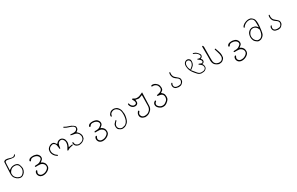

<svg xmlns="http://www.w3.org/2000/svg" viewBox="260 -2155 6480 4183"><g transform="rotate(-30 3500.0 -63.0)"><path d="M203.1 61.5Q191.4 61.5 180.2 58.1Q155.8 50.3 140.6 42Q121.6 32.2 98.1 6.3Q74.7 -19.5 70.3 -42Q66.9 -61.5 65.4 -80.6Q64.9 -84.5 64.9 -88.4Q64.9 -105 71.8 -120.6Q78.6 -136.2 99.6 -160.2Q121.1 -185.1 144.5 -194.3Q172.9 -205.6 204.6 -205.6Q223.1 -205.6 239.3 -201.7Q263.2 -196.3 281.2 -178.5Q299.3 -160.6 305.7 -135.7Q312 -112.8 314.9 -89.8Q315.4 -83.5 315.4 -76.7Q315.4 -56.6 308.1 -34.2Q289.1 19.5 244.6 49.3Q238.8 53.2 236.8 54.2Q219.7 61.5 203.1 61.5ZM193.4 -407.7Q156.7 -420.4 128.9 -421.9Q122.1 -422.4 118.4 -422.4Q114.7 -422.4 112.5 -422.4Q110.4 -422.4 107.2 -422.1Q104 -421.9 101.3 -421.6Q98.6 -421.4 96.7 -420.9Q91.8 -420.4 88.9 -419.4Q77.1 -416 65.4 -405.3Q56.2 -396.5 56.2 -384.3Q56.2 -365.7 54.2 -338.9Q51.3 -293.9 49.1 -244.6Q46.9 -195.3 45.9 -175.3Q43.9 -134.8 43 -119.9Q42 -105 42 -96.7Q42 -72.3 46.9 -44.9Q52.2 -10.7 82 21.5Q112.3 54.7 139.6 66.9Q167.5 79.6 198.2 84.5Q227.5 84.5 251.5 71.3Q267.1 62.5 284.7 47.4Q314.5 21 329.1 -21.5Q335.9 -41 337.9 -61.5Q338.4 -66.4 338.4 -72.3Q338.4 -99.6 325.7 -141.1Q311 -188.5 293.9 -200.7Q275.4 -214.8 254.4 -221.2Q231.4 -228.5 203.6 -228.5Q163.1 -228.5 130.4 -213.9Q111.8 -205.6 92.8 -191.4L70.3 -174.8Q76.7 -290.5 76.7 -322.8Q76.7 -355 80.1 -370.6Q82 -379.9 88.4 -386.2Q99.6 -397.5 123.5 -397.5Q142.6 -397.5 170.9 -390.1Q199.2 -382.8 226.6 -378.4Q253.9 -374 272.9 -374Q279.8 -374 288.3 -374.8Q296.9 -375.5 304.7 -378.9Q312.5 -382.3 318.8 -388.2Q331.5 -400.9 337.4 -411.6Q337.4 -411.6 337.4 -413.6Q337.4 -418.5 335.4 -422.9L328.6 -426.3Q324.7 -426.3 323.7 -425.3Q317.4 -415.5 302.2 -403.6Q287.1 -391.6 263.9 -391.6Q240.7 -391.6 193.4 -407.7Z M564 187.5Q564 166 584.5 130.9Q584.5 123.5 582 118.7L573.7 114.7Q563.5 114.7 555.7 121.1Q537.1 141.1 534.7 165.5Q533.7 171.9 533.7 176.3Q533.7 180.7 533.9 186Q534.2 191.4 535.6 199.5Q537.1 207.5 540 215.3Q547.9 238.8 562.7 253.4Q577.6 268.1 592.3 274.4Q607.4 281.2 623.5 285.2Q637.2 287.1 651.6 287.1Q666 287.1 680.7 285.2Q711.9 281.2 744.6 265.6Q777.3 250 802.2 225.1Q827.1 200.2 830.6 170.9Q832 159.2 832 147.9Q832 128.4 828.1 109.9Q821.8 81.5 800.8 58.1Q779.3 34.7 758.8 25.9L737.3 17.1L755.9 2.9Q777.3 -12.7 791 -26.9Q802.2 -38.6 807.1 -60.1Q809.1 -69.8 809.1 -80.1Q809.1 -104.5 796.9 -127Q790.5 -138.7 780.3 -150.9Q760.7 -174.3 737.8 -181.6Q712.4 -190.4 693.6 -193.4Q674.8 -196.3 662.1 -196.3Q620.6 -196.3 593.3 -187.5Q570.8 -180.2 555.2 -161.1Q547.4 -150.9 543.5 -139.2Q543.5 -139.2 543.5 -138.7Q543.5 -129.4 548.3 -122.6L558.1 -117.7Q564.9 -117.7 569.8 -121.6Q578.1 -130.9 584.7 -139.4Q591.3 -147.9 593.3 -150.4Q608.9 -165.5 635.7 -167.5Q643.1 -168 650.4 -168Q670.9 -168 691.9 -163.6Q725.1 -157.2 751.5 -135.3Q778.3 -113.3 780.8 -84Q781.2 -81.1 781.2 -79.6Q781.2 -78.1 781.2 -76.4Q781.2 -74.7 780.8 -71.8Q778.3 -52.7 763.7 -38.6Q745.6 -22 722.7 -7.6Q699.7 6.8 668.9 10.7Q646.5 13.2 625.5 13.2Q619.6 13.2 613.8 13.2Q612.3 13.2 610.4 13.2Q598.1 13.2 589.4 18.1L585 26.4Q585 26.9 585 27.8Q585 33.7 588.4 37.6Q593.3 41.5 599.1 42.5Q627.9 41.5 650.4 41.5Q693.4 41.5 713.4 44.9Q746.1 51.3 772.9 75.2Q800.8 100.1 805.2 137.2Q805.7 142.6 805.7 148.9Q805.7 167 797.9 182.6Q792.5 193.4 782.7 203.1Q760.7 225.1 733.4 239Q706.1 252.9 678.7 255.9Q664.1 257.3 652.3 257.3Q640.6 257.3 630.9 256.3Q606.4 253.9 585.4 232.9Q564 211.4 564 187.5Z M1535.2 28.8Q1535.2 23.4 1532.7 20.5L1525.4 16.1Q1510.7 17.6 1494.9 20.8Q1479 23.9 1434.1 31.7L1442.9 9.8Q1460.9 -34.7 1463.9 -57.1Q1465.3 -67.4 1465.3 -78.9Q1465.3 -90.3 1463.4 -103.5Q1460 -128.4 1453.4 -146Q1446.8 -163.6 1431.6 -179.2Q1411.6 -201.2 1394.5 -208Q1384.3 -212.4 1370.1 -214.4Q1363.8 -215.8 1358.9 -215.8Q1342.8 -215.8 1328.1 -211.4Q1302.2 -204.1 1289.1 -193.4Q1274.9 -181.6 1260.7 -166L1249 -152.8L1239.7 -168Q1229.5 -184.6 1211.9 -203.6Q1193.4 -223.6 1161.6 -223.6Q1141.1 -223.6 1117.7 -215.3Q1085.4 -203.6 1061 -179.2Q1041 -159.2 1034.7 -142.6Q1027.8 -124 1025.9 -93.8Q1025.4 -89.8 1025.4 -85.9Q1025.4 -60.1 1035.6 -31.7Q1049.3 5.9 1077.6 33.7Q1097.7 54.2 1129.4 74.7Q1134.3 73.7 1138.7 71.3L1142.6 63.5Q1142.6 63 1142.6 62.5Q1142.6 56.6 1138.7 52.2Q1105 31.2 1088.9 11.2Q1072.8 -8.8 1063.2 -30.5Q1053.7 -52.2 1050.8 -80.1Q1050.3 -87.4 1050.3 -93.8Q1050.3 -130.4 1071.8 -156.2Q1076.2 -161.1 1080.6 -165Q1095.2 -178.2 1114 -186.3Q1132.8 -194.3 1151.4 -197.8Q1155.3 -198.7 1159.7 -198.7Q1179.2 -198.7 1201.7 -179.7Q1228.5 -157.2 1233.4 -110.4Q1237.3 -72.8 1243.2 -36.1L1248.5 -33.7Q1254.4 -33.7 1258.3 -36.1L1262.7 -43.9Q1269 -111.8 1282.7 -142.1Q1287.6 -153.3 1297.9 -163.1Q1317.9 -183.6 1347.7 -189Q1354 -189.9 1361.8 -189.9Q1369.6 -189.9 1378.4 -187Q1395.5 -181.6 1408.2 -167Q1430.2 -141.6 1436 -111.3Q1438 -99.1 1438 -83.5Q1438 -67.9 1433.6 -48.3Q1426.3 -15.6 1409.2 14.9Q1392.1 45.4 1374.5 73.2Q1374.5 80.6 1377.4 84.5Q1381.3 87.4 1386.2 88.4Q1398.4 85 1415 72.8Q1438 55.7 1474.6 49.8Q1503.9 45.4 1532.2 37.6L1535.2 31.7Q1535.2 30.3 1535.2 28.8Z M1547.9 2.4Q1547.9 18.6 1552.2 31.7Q1558.6 48.8 1573.2 66.4Q1586.9 83 1607.2 91.3Q1627.4 99.6 1648.9 105Q1686 105 1719 95Q1752 85 1778.3 61.5Q1794.4 47.4 1802.2 36.1Q1807.6 28.8 1809.6 24.4Q1815.4 8.3 1819.3 -20.5Q1820.3 -25.9 1820.3 -32.2Q1820.3 -55.2 1808.6 -85Q1793.5 -122.1 1753.9 -156.2L1740.2 -168L1755.9 -177.2Q1771.5 -187 1784.2 -202.6Q1795.9 -217.3 1798.3 -233.9Q1799.8 -242.7 1799.8 -252.7Q1799.8 -262.7 1798.3 -273.9Q1796.4 -291.5 1759.8 -318.8Q1720.7 -348.1 1664.6 -363.5Q1608.4 -378.9 1558.6 -410.6Q1553.7 -410.6 1550.3 -408.7Q1547.4 -401.9 1547.4 -401.9Q1547.4 -395.5 1549.8 -390.1Q1594.7 -360.4 1644 -346.7Q1698.2 -331.5 1732.4 -313.5Q1777.3 -289.1 1777.3 -254.9Q1777.3 -246.1 1774.4 -237.8Q1769.5 -224.6 1758.3 -213.4Q1736.3 -191.4 1701.2 -189Q1688.5 -188 1679 -188Q1669.4 -188 1658 -188.2Q1646.5 -188.5 1622.6 -189.9Q1616.7 -190.9 1612.8 -190.9Q1605 -190.9 1598.6 -188L1595.2 -181.2Q1595.2 -176.3 1597.2 -173.3Q1631.8 -160.2 1670.9 -156.7Q1718.3 -152.3 1745.1 -130.9Q1771.5 -109.9 1781.2 -89.6Q1791 -69.3 1794.9 -46.9Q1796.4 -37.1 1796.4 -25.9Q1796.4 10.3 1772 39.6L1766.1 45.9Q1750.5 61.5 1725.3 70.3Q1700.2 79.1 1676.3 82Q1669.4 82.5 1663.6 82.5Q1645.5 82.5 1629.4 75.7Q1613.3 68.8 1596.7 55.7Q1577.1 40 1572.8 -4.4V-6.3Q1573.2 -9.8 1573.2 -11.2Q1573.2 -14.6 1571.8 -16.6L1564 -21Q1556.6 -21 1552.2 -16.6Q1548.8 -13.7 1548.3 -8.1Q1547.9 -2.4 1547.9 2.4Z M2064 187.5Q2064 166 2084.5 130.9Q2084.5 123.5 2082 118.7L2073.7 114.7Q2063.5 114.7 2055.7 121.1Q2037.1 141.1 2034.7 165.5Q2033.7 171.9 2033.7 176.3Q2033.7 180.7 2033.9 186Q2034.2 191.4 2035.6 199.5Q2037.1 207.5 2040 215.3Q2047.9 238.8 2062.7 253.4Q2077.6 268.1 2092.3 274.4Q2107.4 281.2 2123.5 285.2Q2137.2 287.1 2151.6 287.1Q2166 287.1 2180.7 285.2Q2211.9 281.2 2244.6 265.6Q2277.3 250 2302.2 225.1Q2327.1 200.2 2330.6 170.9Q2332 159.2 2332 147.9Q2332 128.4 2328.1 109.9Q2321.8 81.5 2300.8 58.1Q2279.3 34.7 2258.8 25.9L2237.3 17.1L2255.9 2.9Q2277.3 -12.7 2291 -26.9Q2302.2 -38.6 2307.1 -60.1Q2309.1 -69.8 2309.1 -80.1Q2309.1 -104.5 2296.9 -127Q2290.5 -138.7 2280.3 -150.9Q2260.7 -174.3 2237.8 -181.6Q2212.4 -190.4 2193.6 -193.4Q2174.8 -196.3 2162.1 -196.3Q2120.6 -196.3 2093.3 -187.5Q2070.8 -180.2 2055.2 -161.1Q2047.4 -150.9 2043.5 -139.2Q2043.5 -139.2 2043.5 -138.7Q2043.5 -129.4 2048.3 -122.6L2058.1 -117.7Q2064.9 -117.7 2069.8 -121.6Q2078.1 -130.9 2084.7 -139.4Q2091.3 -147.9 2093.3 -150.4Q2108.9 -165.5 2135.7 -167.5Q2143.1 -168 2150.4 -168Q2170.9 -168 2191.9 -163.6Q2225.1 -157.2 2251.5 -135.3Q2278.3 -113.3 2280.8 -84Q2281.2 -81.1 2281.2 -79.6Q2281.2 -78.1 2281.2 -76.4Q2281.2 -74.7 2280.8 -71.8Q2278.3 -52.7 2263.7 -38.6Q2245.6 -22 2222.7 -7.6Q2199.7 6.8 2168.9 10.7Q2146.5 13.2 2125.5 13.2Q2119.6 13.2 2113.8 13.2Q2112.3 13.2 2110.4 13.2Q2098.1 13.2 2089.4 18.1L2085 26.4Q2085 26.9 2085 27.8Q2085 33.7 2088.4 37.6Q2093.3 41.5 2099.1 42.5Q2127.9 41.5 2150.4 41.5Q2193.4 41.5 2213.4 44.9Q2246.1 51.3 2272.9 75.2Q2300.8 100.1 2305.2 137.2Q2305.7 142.6 2305.7 148.9Q2305.7 167 2297.9 182.6Q2292.5 193.4 2282.7 203.1Q2260.7 225.1 2233.4 239Q2206.1 252.9 2178.7 255.9Q2164.1 257.3 2152.3 257.3Q2140.6 257.3 2130.9 256.3Q2106.4 253.9 2085.4 232.9Q2064 211.4 2064 187.5Z M2612.8 32.2Q2608.4 32.2 2605 36.6L2603.5 38.1Q2569.3 69.8 2555.7 87.9Q2551.8 93.3 2549.8 96.7Q2541 114.3 2539.1 133.3Q2537.6 144.5 2537.6 153.8Q2537.6 163.1 2538.6 170.4Q2540 187 2546.9 204.1Q2553.2 219.7 2569.3 233.2Q2585.4 246.6 2606 256.8Q2625.5 266.6 2648.4 270Q2650.9 270 2653.3 270Q2687 270 2716.8 259.8Q2749 248 2783.2 215.3Q2817.4 182.6 2835 115.2Q2849.6 59.6 2849.6 16.6Q2849.6 6.3 2848.6 -2.9Q2844.2 -53.7 2837.9 -80.8Q2831.5 -107.9 2808.6 -142.6Q2786.1 -176.3 2759.3 -188Q2720.2 -205.6 2688 -205.6Q2668.9 -205.6 2648.4 -199.7Q2619.1 -191.4 2601.6 -174.3Q2582.5 -156.7 2573.5 -141.1Q2564.5 -125.5 2561.5 -106.9Q2560.5 -103 2560.5 -99.6Q2560.5 -90.3 2565.4 -83.5L2572.8 -79.6Q2578.1 -79.6 2581.5 -82L2585.9 -89.8Q2590.8 -131.3 2616.2 -151.9Q2641.6 -172.4 2671.4 -178.2Q2683.1 -180.7 2694.3 -180.7Q2710.9 -180.7 2725.6 -175.3Q2748 -167 2773.9 -144Q2800.3 -121.1 2812 -87.9Q2823.7 -52.7 2823.7 0Q2823.7 43.5 2814.9 94.2Q2804.2 151.9 2777.3 186.5Q2750.5 222.2 2725.1 231.4Q2701.7 240.2 2672.4 245.1Q2663.6 246.6 2656.2 246.6Q2648.9 246.6 2642.1 245.6Q2628.4 243.7 2616.2 237.3Q2594.2 225.1 2579.3 208Q2564.5 190.9 2561.5 162.1Q2561 157.7 2561 153.8Q2561 128.4 2576.2 105Q2591.8 80.1 2618.7 55.2L2623.5 45.9Q2623.5 40.5 2621.1 35.6L2613.8 32.2Q2613.3 32.2 2612.8 32.2Z M3413.6 -175.8Q3415 -185.5 3415 -192.9Q3415 -200.2 3413.1 -204.1Q3412.1 -203.6 3410.6 -203.1Q3383.3 -193.8 3356 -178.7Q3315.9 -156.2 3267.1 -156.2Q3239.3 -156.2 3217.8 -163.6Q3198.2 -170.9 3176.8 -186L3165.5 -191.4Q3164.6 -191.4 3163.6 -191.4Q3157.7 -191.4 3152.8 -188.5L3149.4 -181.2Q3153.3 -163.6 3163.1 -149.9Q3177.2 -129.4 3182.1 -106.4Q3184.6 -97.7 3184.6 -92.3Q3184.6 -86.9 3184.1 -84.5Q3183.1 -68.4 3173.3 -59.1Q3162.1 -47.4 3137.2 -45.4Q3134.3 -45.4 3131.3 -45.4Q3105.5 -45.4 3083.5 -63.5Q3060.1 -83 3052.2 -106.4Q3046.9 -123.5 3041.5 -141.1L3035.2 -144.5Q3034.2 -144.5 3033.2 -144.5Q3027.3 -144.5 3022.9 -141.6L3019 -133.3Q3019 -132.8 3019 -132.3Q3019 -108.9 3028.3 -89.8Q3042 -62.5 3060.1 -44.4Q3072.3 -32.2 3086.4 -26.4Q3111.8 -15.6 3138.2 -15.6Q3150.4 -15.6 3161.6 -18.6Q3179.2 -22.9 3194.8 -38.6Q3208.5 -52.2 3210.4 -70.3Q3211.9 -80.1 3211.9 -91.8Q3211.9 -103.5 3209.5 -118.2L3207 -137.7Q3236.8 -129.9 3246.1 -127.9Q3268.1 -123.5 3282.7 -123.5Q3297.4 -123.5 3306.2 -127Q3334.5 -136.2 3381.3 -155.3Q3380.4 63 3377.4 116.7Q3374 175.3 3345.2 209.5Q3316.4 242.7 3287.6 254.4Q3254.4 267.6 3218.8 267.6Q3192.9 267.6 3174.8 259.8Q3153.8 250 3142.1 235.4Q3129.9 220.2 3125.5 191.9Q3125 188 3125 184.1Q3125 156.7 3154.3 127.9L3159.2 118.2Q3159.2 117.2 3159.2 116.2Q3159.2 110.4 3156.2 106L3148.4 102.1L3139.6 102.5L3126 112.8Q3116.2 127 3107.9 141.4Q3099.6 155.8 3097.2 175.8Q3096.2 183.1 3096.2 188.5Q3096.2 193.8 3096.4 200.7Q3096.7 207.5 3098.4 215.3Q3100.1 223.1 3101.6 227.1Q3103 231 3104.7 234.9Q3106.4 238.8 3108.9 242.7Q3114.7 252 3123.5 260.7Q3139.2 276.4 3159.2 284.2Q3181.6 293 3206.5 298.3Q3247.6 298.3 3283.2 285.6Q3318.8 273.4 3359.4 232.9Q3398.4 193.4 3402.8 135.3Q3407.7 72.8 3413.6 -175.8Z M3721.7 287.6Q3756.8 271 3786.1 241.7Q3811.5 215.8 3819.8 199Q3828.1 182.1 3830.1 155.3Q3830.6 147 3830.6 138.7Q3830.6 118.7 3826.7 97.7Q3821.8 69.3 3806.2 52.2Q3788.6 33.2 3778.8 24.9L3764.2 12.7L3780.3 3.4Q3795.9 -5.9 3814 -22.5Q3829.1 -36.6 3832 -65.4Q3833 -74.2 3833 -83Q3833 -106.4 3827.1 -132.3Q3819.3 -166 3792.5 -190.9Q3764.2 -217.3 3746.6 -225.1Q3728.5 -233.4 3703.1 -236.8Q3698.2 -237.8 3692.9 -237.8Q3676.8 -237.8 3660.2 -230.5L3656.2 -222.2Q3656.2 -220.7 3656.2 -219.5Q3656.2 -218.3 3656.7 -216.8Q3656.7 -213.4 3659.2 -210.4L3668 -205.6Q3678.2 -206.5 3683.8 -206.5Q3689.5 -206.5 3696 -206.3Q3702.6 -206.1 3711.9 -204.6Q3721.2 -203.1 3729 -200.2Q3750 -192.4 3768.6 -176.8L3773.9 -171.4Q3789.1 -156.2 3795.9 -136.2Q3804.2 -114.3 3806.2 -89.4Q3806.2 -86.9 3806.2 -84Q3806.2 -57.1 3784.7 -35.6Q3763.2 -14.2 3728 -4.4Q3697.8 4.4 3664.6 9.8L3662.1 15.1Q3662.1 16.6 3662.1 17.3Q3662.1 18.1 3662.1 18.8Q3662.1 19.5 3662.4 21Q3662.6 22.5 3662.6 23.9Q3663.6 26.4 3664.6 28.8Q3688 38.1 3713.9 39.6Q3748.5 42 3772.5 62Q3797.9 83 3801.3 116.7Q3802.2 125 3802.2 133.3Q3802.2 190.4 3765.1 222.7Q3745.1 240.2 3723.1 253.4Q3696.3 269.5 3662.1 269.5Q3629.9 269.5 3603.5 254.9Q3588.4 246.1 3571.8 231.4Q3544.9 207.5 3544.9 176.8Q3544.9 145 3579.6 119.1L3584.5 110.4Q3584.5 103 3580.6 96.7L3573.2 92.8L3562.5 93.8Q3546.4 103.5 3532 119.6Q3517.6 135.7 3514.6 161.6Q3514.2 167.5 3514.2 172.9Q3514.2 199.7 3529.8 226.1Q3540 242.7 3554.7 255.4Q3585 281.2 3613.3 291.5Q3636.2 299.3 3666 299.3Q3695.8 299.3 3721.7 287.6Z M4120.6 63Q4071.3 49.3 4071.3 -2.9Q4071.3 -25.4 4087.4 -50.3Q4087.4 -55.2 4085 -58.6L4077.6 -62.5Q4076.7 -62.5 4074.7 -62.5Q4069.8 -62.5 4064.9 -58.1Q4048.8 -40 4047.4 -18.6Q4046.9 -11.7 4046.9 -4.9Q4046.9 11.2 4049.8 24.9Q4054.2 42.5 4071.3 62Q4087.9 80.6 4110.4 85.4Q4136.7 90.3 4163.6 96.2Q4166.5 96.2 4169.4 96.2Q4192.9 96.2 4215.1 90.6Q4237.3 85 4259.3 63Q4281.2 41 4287.6 27.8Q4295.9 9.3 4295.9 -16.1Q4295.9 -28.3 4293.5 -41.5Q4290.5 -59.1 4268.6 -80.6Q4244.1 -104.5 4215.8 -126.5Q4184.6 -150.9 4174.8 -171.4Q4165 -191.4 4161.1 -216.3Q4159.7 -226.6 4159.7 -239.3Q4159.7 -252 4163.1 -267.1Q4163.6 -270 4163.6 -272Q4163.6 -273.9 4163.1 -275.4Q4162.6 -278.3 4160.6 -281.2L4153.3 -285.6Q4147.9 -285.6 4143.6 -282.2Q4134.8 -262.7 4134.8 -233.9Q4134.8 -204.1 4144.5 -177.2Q4148.9 -165 4155.8 -151.9Q4168.5 -129.4 4193.8 -111.3Q4222.7 -91.3 4243.7 -74.2Q4267.1 -53.7 4271.5 -30.8Q4272.9 -22.5 4272.9 -15.1Q4272.9 -2 4268.1 10.3Q4261.7 27.3 4249.5 42Q4236.3 58.1 4216.3 64.5Q4198.2 69.8 4171.4 69.8Q4144.5 69.8 4120.6 63Z M4882.8 13.2Q4884.8 1.5 4884.8 -9.5Q4884.8 -20.5 4882.8 -30.3Q4879.9 -48.8 4868.7 -67.4L4857.9 -85L4878.4 -87.4Q4889.2 -88.9 4900.6 -101.1Q4912.1 -113.3 4914.1 -127.9Q4915 -136.2 4915 -139.9Q4915 -143.6 4915 -145.5Q4915 -150.9 4914.1 -157.2Q4912.6 -168 4897 -185.5L4886.7 -198.2Q4903.8 -207.5 4906.5 -209Q4909.2 -210.4 4911.6 -212.4Q4919.4 -218.3 4925.8 -226.1Q4935.5 -237.8 4938 -256.8Q4938.5 -259.8 4938.5 -264.2Q4938.5 -268.6 4936.8 -276.1Q4935.1 -283.7 4929.2 -293.5Q4915.5 -316.4 4889.6 -342.3Q4866.7 -365.2 4847.7 -373.5Q4827.1 -382.8 4806.2 -390.1Q4805.7 -390.1 4805.2 -390.1Q4800.3 -390.1 4796.4 -388.2L4793 -380.9Q4793 -380.4 4793 -379.6Q4793 -378.9 4793 -377.9Q4793.5 -376 4794.4 -374Q4819.3 -362.8 4842.3 -351.6Q4870.6 -337.9 4889.2 -315.9Q4907.2 -294.9 4913.6 -276.4Q4916.5 -268.6 4916.5 -261.2Q4916.5 -246.6 4906.2 -236.3Q4892.6 -222.7 4872.1 -222.7Q4853.5 -222.7 4828.6 -233.4Q4827.6 -233.4 4826.9 -233.4Q4826.2 -233.4 4825.4 -233.4Q4824.7 -233.4 4823.7 -232.9Q4821.8 -232.4 4819.8 -231.4L4816.9 -226.6L4817.4 -220.2Q4833.5 -207 4845 -199Q4856.4 -190.9 4860.6 -187.3Q4864.7 -183.6 4867.7 -180.7Q4870.6 -177.7 4872.6 -175.8Q4874.5 -173.8 4876.2 -171.6Q4877.9 -169.4 4879.4 -167Q4891.6 -150.4 4891.6 -135.7Q4891.6 -124.5 4882.8 -115.7Q4871.1 -104 4858.2 -104Q4845.2 -104 4827.1 -113.8Q4813.5 -121.6 4799.3 -126Q4797.9 -126.5 4795.9 -126.5Q4791.5 -126.5 4787.6 -124Q4784.7 -117.7 4784.7 -117.7Q4784.7 -112.3 4786.6 -109.4Q4827.1 -82 4843.8 -64Q4862.3 -43.9 4866.2 -14.6Q4866.7 -8.8 4866.7 -3.9Q4866.7 21 4849.1 37.6Q4830.6 55.2 4807.6 59.6Q4784.7 63.5 4759.5 63.5Q4734.4 63.5 4713.4 54.7Q4690.4 44.9 4668.7 19.8Q4647 -5.4 4579.1 -90.3L4591.8 -98.1Q4620.6 -116.2 4649.9 -145.5Q4661.6 -157.2 4666.5 -164.1Q4673.8 -174.8 4681.2 -194.3Q4691.4 -222.7 4691.4 -252Q4691.4 -263.7 4689.9 -276.9Q4687.5 -296.9 4667.5 -313.5Q4646 -331.1 4627.4 -332.5Q4622.6 -333 4617.7 -333Q4603 -333 4589.4 -328.1Q4569.8 -321.8 4554.7 -306.6Q4541.5 -293.5 4534.7 -277.8Q4526.9 -260.3 4524.9 -232.9Q4524.4 -227.1 4524.4 -220.2Q4524.4 -197.3 4529.8 -170.9Q4536.1 -136.7 4549.3 -106Q4561.5 -79.6 4578.4 -54.7Q4595.2 -29.8 4613.5 -9Q4631.8 11.7 4643.1 24.9Q4656.2 40 4660.2 43.9Q4693.8 77.6 4745.1 84.5Q4775.9 84.5 4805.7 80.6Q4835.4 76.7 4861.8 50.3Q4880.4 31.7 4882.8 13.2ZM4613.3 -140.6 4613.8 -141.1ZM4545.4 -214.8Q4545.4 -231.9 4547.9 -248.5Q4552.2 -271.5 4568.4 -290Q4584 -308.1 4610.4 -308.1Q4647.5 -308.1 4662.6 -276.4Q4671.4 -258.3 4671.4 -242.2Q4671.4 -235.8 4669.9 -229.5Q4661.1 -190.9 4639.6 -164.6Q4628.4 -150.4 4613.3 -140.6L4574.7 -107.9L4567.4 -123Q4558.1 -142.6 4552.2 -162.6Q4545.4 -187 4545.4 -214.8Z M5046.4 -412.1Q5048.8 -252.4 5048.8 -187Q5048.8 -121.6 5047.9 -103.5Q5046.9 -85.4 5046.9 -66.4Q5046.9 -47.4 5049.3 -32.2Q5052.7 -7.8 5064 17.1Q5074.2 40.5 5094.2 57.1Q5128.4 85 5158.2 94.7Q5169.4 98.1 5181.2 100.1Q5189.5 101.1 5197.3 101.1Q5219.7 101.1 5239.7 95.2Q5265.6 87.9 5292.5 61Q5318.8 34.7 5322.3 13.7Q5325.7 -7.3 5325.7 -36.1Q5325.7 -43 5325.7 -49.8Q5324.7 -87.4 5308.3 -135Q5292 -182.6 5275.4 -230L5269 -232.9Q5262.2 -232.9 5257.3 -230Q5254.4 -225.1 5252.9 -220.2Q5264.2 -181.2 5277.8 -140.1Q5299.8 -74.2 5299.8 -25.4Q5299.8 -16.1 5298.8 -7.8Q5295.4 23.4 5271 47.9Q5251.5 67.4 5222.7 71.8Q5210 73.2 5196.5 73.2Q5183.1 73.2 5171.4 70.3Q5148.4 64 5133.8 56.2Q5118.2 47.4 5103 28.8Q5087.4 9.8 5083 -13.2Q5077.6 -40 5077.6 -115.5Q5077.6 -190.9 5079.6 -382.8Q5078.6 -402.3 5069.8 -418.5L5061.5 -422.9Q5060.5 -422.9 5059.6 -422.9Q5054.2 -422.9 5050.8 -420.4Z M5564 187.5Q5564 166 5584.5 130.9Q5584.5 123.5 5582 118.7L5573.7 114.7Q5563.5 114.7 5555.7 121.1Q5537.1 141.1 5534.7 165.5Q5533.7 171.9 5533.7 176.3Q5533.7 180.7 5533.9 186Q5534.2 191.4 5535.6 199.5Q5537.1 207.5 5540 215.3Q5547.9 238.8 5562.7 253.4Q5577.6 268.1 5592.3 274.4Q5607.4 281.2 5623.5 285.2Q5637.2 287.1 5651.6 287.1Q5666 287.1 5680.7 285.2Q5711.9 281.2 5744.6 265.6Q5777.3 250 5802.2 225.1Q5827.1 200.2 5830.6 170.9Q5832 159.2 5832 147.9Q5832 128.4 5828.1 109.9Q5821.8 81.5 5800.8 58.1Q5779.3 34.7 5758.8 25.9L5737.3 17.1L5755.9 2.9Q5777.3 -12.7 5791 -26.9Q5802.2 -38.6 5807.1 -60.1Q5809.1 -69.8 5809.1 -80.1Q5809.1 -104.5 5796.9 -127Q5790.5 -138.7 5780.3 -150.9Q5760.7 -174.3 5737.8 -181.6Q5712.4 -190.4 5693.6 -193.4Q5674.8 -196.3 5662.1 -196.3Q5620.6 -196.3 5593.3 -187.5Q5570.8 -180.2 5555.2 -161.1Q5547.4 -150.9 5543.5 -139.2Q5543.5 -139.2 5543.5 -138.7Q5543.5 -129.4 5548.3 -122.6L5558.1 -117.7Q5564.9 -117.7 5569.8 -121.6Q5578.1 -130.9 5584.7 -139.4Q5591.3 -147.9 5593.3 -150.4Q5608.9 -165.5 5635.7 -167.5Q5643.1 -168 5650.4 -168Q5670.9 -168 5691.9 -163.6Q5725.1 -157.2 5751.5 -135.3Q5778.3 -113.3 5780.8 -84Q5781.2 -81.1 5781.2 -79.6Q5781.2 -78.1 5781.2 -76.4Q5781.2 -74.7 5780.8 -71.8Q5778.3 -52.7 5763.7 -38.6Q5745.6 -22 5722.7 -7.6Q5699.7 6.8 5668.9 10.7Q5646.5 13.2 5625.5 13.2Q5619.6 13.2 5613.8 13.2Q5612.3 13.2 5610.4 13.2Q5598.1 13.2 5589.4 18.1L5585 26.4Q5585 26.9 5585 27.8Q5585 33.7 5588.4 37.6Q5593.3 41.5 5599.1 42.5Q5627.9 41.5 5650.4 41.5Q5693.4 41.5 5713.4 44.9Q5746.1 51.3 5772.9 75.2Q5800.8 100.1 5805.2 137.2Q5805.7 142.6 5805.7 148.9Q5805.7 167 5797.9 182.6Q5792.5 193.4 5782.7 203.1Q5760.7 225.1 5733.4 239Q5706.1 252.9 5678.7 255.9Q5664.1 257.3 5652.3 257.3Q5640.6 257.3 5630.9 256.3Q5606.4 253.9 5585.4 232.9Q5564 211.4 5564 187.5Z M6190.4 73.7Q6166.5 73.7 6152.3 64.9Q6132.3 52.2 6116.7 36.1Q6092.3 10.7 6083.5 -32.2Q6080.1 -50.8 6080.1 -68.4Q6080.1 -92.8 6087.9 -113.8Q6096.7 -138.2 6116.7 -164.1Q6137.2 -190.9 6158.2 -198.2Q6176.8 -205.6 6200.2 -207Q6203.6 -207 6209.7 -207Q6215.8 -207 6225.8 -205.1Q6235.8 -203.1 6245.6 -197.8Q6267.1 -186 6282.7 -170.4Q6296.9 -156.2 6303 -140.9Q6309.1 -125.5 6317.9 -108.4Q6314.9 -63 6302.7 -23.4Q6290.5 18.1 6265.1 43.9Q6244.1 64.9 6224.6 70.3Q6205.1 73.7 6190.4 73.7ZM6212.4 -400.4Q6238.8 -400.4 6255.9 -395Q6274.4 -388.7 6293.5 -372.6Q6319.3 -350.1 6323.7 -310.1Q6326.2 -286.6 6326.2 -239.7Q6326.2 -219.7 6325.2 -160.6Q6300.3 -189.5 6297.9 -191.9Q6279.3 -212.4 6261.7 -218.8Q6239.7 -226.6 6212.4 -230Q6206.1 -231 6199.2 -231Q6179.2 -231 6156.7 -223.1Q6126.5 -212.9 6104.5 -190.7Q6082.5 -168.5 6072.3 -142.1Q6061.5 -115.2 6058.1 -79.6Q6057.1 -71.3 6057.1 -62Q6057.1 -35.2 6065.4 -5.4Q6076.2 33.2 6099.6 55.2Q6123 77.1 6140.9 87.4Q6158.7 97.7 6179.2 101.1Q6182.1 101.1 6184.6 101.1Q6205.6 101.1 6225.6 96.2Q6248 90.3 6276.9 67.4Q6305.7 44.4 6318.4 16.8Q6331.1 -10.7 6339.4 -71.3Q6355.5 -182.6 6355.5 -244.6Q6355.5 -294.9 6344.2 -335Q6336.9 -360.8 6311.5 -384.8Q6284.7 -409.7 6270.8 -415.5Q6256.8 -421.4 6222.7 -423.8Q6218.3 -424.3 6213.9 -424.3Q6183.6 -424.3 6144 -410.6Q6094.7 -394.5 6064.5 -363.8Q6043.9 -343.3 6038.6 -325.2Q6039.6 -319.3 6042.5 -314L6049.3 -310.5Q6050.8 -310.5 6052.2 -310.5Q6056.6 -310.5 6060.5 -312.5Q6069.8 -334 6090.8 -352.1Q6112.8 -371.6 6145.3 -385.7Q6177.7 -399.9 6208 -400.4Q6210 -400.4 6212.4 -400.4Z M6620.6 63Q6571.3 49.3 6571.3 -2.9Q6571.3 -25.4 6587.4 -50.3Q6587.4 -55.2 6585 -58.6L6577.6 -62.5Q6576.7 -62.5 6574.7 -62.5Q6569.8 -62.5 6564.9 -58.1Q6548.8 -40 6547.4 -18.6Q6546.9 -11.7 6546.9 -4.9Q6546.9 11.2 6549.8 24.9Q6554.2 42.5 6571.3 62Q6587.9 80.6 6610.4 85.4Q6636.7 90.3 6663.6 96.2Q6666.5 96.2 6669.4 96.2Q6692.9 96.2 6715.1 90.6Q6737.3 85 6759.3 63Q6781.2 41 6787.6 27.8Q6795.9 9.3 6795.9 -16.1Q6795.9 -28.3 6793.5 -41.5Q6790.5 -59.1 6768.6 -80.6Q6744.1 -104.5 6715.8 -126.5Q6684.6 -150.9 6674.8 -171.4Q6665 -191.4 6661.1 -216.3Q6659.7 -226.6 6659.7 -239.3Q6659.7 -252 6663.1 -267.1Q6663.6 -270 6663.6 -272Q6663.6 -273.9 6663.1 -275.4Q6662.6 -278.3 6660.6 -281.2L6653.3 -285.6Q6647.9 -285.6 6643.6 -282.2Q6634.8 -262.7 6634.8 -233.9Q6634.8 -204.1 6644.5 -177.2Q6648.9 -165 6655.8 -151.9Q6668.5 -129.4 6693.8 -111.3Q6722.7 -91.3 6743.7 -74.2Q6767.1 -53.7 6771.5 -30.8Q6772.9 -22.5 6772.9 -15.1Q6772.9 -2 6768.1 10.3Q6761.7 27.3 6749.5 42Q6736.3 58.1 6716.3 64.5Q6698.2 69.8 6671.4 69.8Q6644.5 69.8 6620.6 63Z"/></g></svg>

Font: NaikaiFont
Style: ExtraLight
Weight: 200
Version: Version 1.89